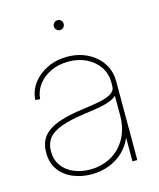

<svg xmlns="http://www.w3.org/2000/svg" viewBox="-108 -777 714 863"><g transform="rotate(-15 249.0 -345.5)"><path d="M211.4 8.8Q166.5 8.8 127 -7.3Q87.4 -23.4 63 -56.2Q38.6 -88.9 38.6 -138.2Q38.6 -169.4 49.6 -193.1Q60.5 -216.8 85.2 -234.6Q109.9 -252.4 150.4 -264.6Q190.9 -276.9 250.5 -284.7Q295.4 -290.5 329.6 -297.4Q363.8 -304.2 383.5 -316.7Q403.3 -329.1 403.3 -350.1V-368.2Q403.3 -408.7 381.8 -440.2Q360.4 -471.7 323.7 -489.7Q287.1 -507.8 240.7 -507.8Q195.8 -507.8 159.2 -491Q122.6 -474.1 100.1 -444.6Q77.6 -415 74.7 -377.4L52.7 -379.4Q55.7 -422.9 81.3 -456.8Q106.9 -490.7 148.4 -510.5Q189.9 -530.3 240.7 -530.3Q280.8 -530.3 314.2 -518.1Q347.7 -505.9 372.8 -483.9Q397.9 -461.9 411.9 -432.4Q425.8 -402.8 425.8 -368.2V0H403.3V-107.4H401.9Q386.7 -72.3 358.9 -46.1Q331.1 -20 293.5 -5.6Q255.9 8.8 211.4 8.8ZM211.4 -13.7Q264.2 -13.7 307.6 -37.4Q351.1 -61 377.2 -106.7Q403.3 -152.3 403.3 -218.3V-304.7Q392.6 -295.9 378.9 -289.6Q365.2 -283.2 347.2 -278.6Q329.1 -273.9 305.9 -270.3Q282.7 -266.6 252.4 -262.2Q182.1 -252.9 139.9 -237.3Q97.7 -221.7 79.3 -197.5Q61 -173.3 61 -138.2Q61 -98.6 81.3 -70.6Q101.6 -42.5 136 -28.1Q170.4 -13.7 211.4 -13.7ZM242.2 -654.3Q232.4 -654.3 225.6 -661.1Q218.8 -668 218.8 -677.7Q218.8 -687 225.6 -693.6Q232.4 -700.2 242.2 -700.2Q251.5 -700.2 258.1 -693.6Q264.6 -687 264.6 -677.7Q264.6 -668 258.1 -661.1Q251.5 -654.3 242.2 -654.3Z"/></g></svg>

Font: Inter 28pt Thin
Style: Regular
Weight: 250
Designer: Rasmus Andersson
Foundry: rsms
Version: Version 4.001;git-66647c0bb